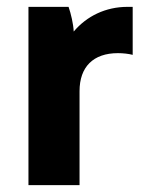

<svg xmlns="http://www.w3.org/2000/svg" viewBox="-20 -540 425 560"><path d="M63 0H212V-274C212 -345 252 -385 324 -385C339 -385 356 -383 367 -380V-520H352C288 -520 233 -493 195 -448C194 -470 187 -500 180 -520H63Z"/></svg>

Font: Fixel Text Bold
Style: Bold
Weight: 700
Width: 4
Designer: AlfaBravo + MacPaw
Foundry: Kyrylo Tkachov, Marchela Mozhyna, Serhii Makarenko, Maria Weinstein, Zakhar Kryvoshyya
Version: Version 1.211